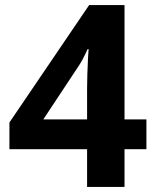

<svg xmlns="http://www.w3.org/2000/svg" viewBox="-20 -734 612 754"><path d="M555 -148H469V0H322V-148H17V-253L330 -714H469V-265H555ZM322 -386Q322 -409 323 -442Q324 -475 325.5 -503.5Q327 -532 328 -541H324Q315 -521 305 -502Q295 -483 281 -463L150 -265H322Z"/></svg>

Font: Noto Sans Bamum
Style: Regular
Weight: 400
Designer: Monotype Design Team
Foundry: Monotype Imaging Inc.
Version: Version 2.001